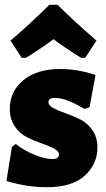

<svg xmlns="http://www.w3.org/2000/svg" viewBox="-20 -772 442 804"><path d="M71 -530 24 -602Q93 -660 187 -752H221Q291 -682 384 -602L337 -530H319Q243 -578 204 -608Q165 -578 89 -530ZM232 -483Q305 -483 380 -458L355 -323L333 -316Q258 -362 209 -362Q183 -362 183 -344Q183 -330 204 -319Q225 -308 255.5 -297.5Q286 -287 316 -272Q346 -257 367 -227Q388 -197 388 -154Q388 -85 335 -36.5Q282 12 175 12Q93 12 7 -14L30 -157L46 -169Q83 -140 126.5 -123Q170 -106 199 -106Q227 -106 227 -125Q227 -139 206 -150Q185 -161 154.5 -171.5Q124 -182 93.5 -197Q63 -212 42 -242.5Q21 -273 21 -316Q21 -389 77.5 -436Q134 -483 232 -483Z"/></svg>

Font: Alegreya Sans SC Black
Style: Regular
Weight: 900
Designer: Juan Pablo del Peral
Foundry: Huerta Tipografica
Version: Version 2.007